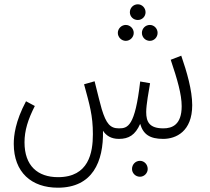

<svg xmlns="http://www.w3.org/2000/svg" viewBox="-20 -641 976 893"><path d="M621 -548C641 -548 657 -564 657 -584C657 -604 641 -621 621 -621C600 -621 584 -604 584 -584C584 -564 600 -548 621 -548ZM565 -451C585 -451 602 -468 602 -488C602 -508 585 -525 565 -525C545 -525 528 -508 528 -488C528 -468 545 -451 565 -451ZM677 -451C697 -451 713 -468 713 -488C713 -508 697 -525 677 -525C656 -525 640 -508 640 -488C640 -468 656 -451 677 -451ZM249 232C410 232 462 112 459 -33C473 -11 496 5 533 5C579 5 609 -13 632 -65C646 -16 677 5 739 5C798 5 874 -29 874 -152C874 -221 849 -307 823 -382L774 -363C805 -271 825 -202 825 -147C825 -61 781 -44 740 -44C675 -44 660 -74 660 -120C660 -154 672 -218 678 -254L632 -262C608 -52 574 -44 533 -44C493 -44 474 -65 453 -134C444 -166 439 -187 420 -263L371 -249C397 -153 412 -104 412 -17C412 69 393 183 250 183C155 183 94 130 94 21C94 -34 110 -85 142 -148L101 -170C51 -76 44 -10 44 28C44 161 127 232 249 232ZM631 181C651 181 667 164 667 145C667 124 651 107 631 107C610 107 594 124 594 145C594 164 610 181 631 181Z"/></svg>

Font: Noto Sans Arabic ExtCond Light
Style: Regular
Weight: 300
Width: 2
Designer: Monotype Design Team, Nadine Chahine, Nizar Qandah and Khaled Hosny
Foundry: Monotype Imaging Inc.
Version: Version 2.012